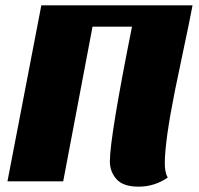

<svg xmlns="http://www.w3.org/2000/svg" viewBox="-20 -678 747 720"><path d="M135 -658 8 2H217L327 -578H475Q392 -163 392 -73Q392 -34 417 -6Q442 22 500 22Q559 22 609 -12Q598 -31 598 -65Q598 -148 636 -338L670 -501Q688 -584 702 -658Z"/></svg>

Font: Sansita One
Style: Regular
Weight: 400
Designer: Pablo Cosgaya
Foundry: Omnibus-Type
Version: Version 1.001